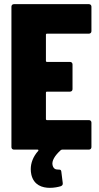

<svg xmlns="http://www.w3.org/2000/svg" viewBox="-20 -720 475 924"><path d="M420 -570V-688C420 -695 415 -700 408 -700H47C40 -700 35 -695 35 -688V-12C35 -5 40 0 47 0H161C165 0 166 3 164 6C139 34 128 65 128 94C128 103 129 112 131 121C143 171 183 184 220 184C241 184 260 180 273 176C279 173 282 170 282 164C282 163 282 162 282 161L275 105C274 96 268 96 258 96C246 96 237 91 233 75C228 55 243 29 273 2C275 1 278 0 280 0H408C415 0 420 -5 420 -12V-130C420 -137 415 -142 408 -142H206C203 -142 201 -144 201 -147V-274C201 -277 203 -279 206 -279H317C324 -279 329 -284 329 -291V-410C329 -417 324 -422 317 -422H206C203 -422 201 -424 201 -427V-553C201 -556 203 -558 206 -558H408C415 -558 420 -563 420 -570Z"/></svg>

Font: Barlow Condensed ExtraBold
Style: Regular
Weight: 800
Width: 3
Designer: Jeremy Tribby
Foundry: Tribby Type
Version: Version 1.422;hotconv 1.0.109;makeotfexe 2.5.65596